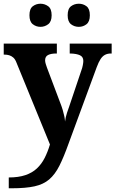

<svg xmlns="http://www.w3.org/2000/svg" viewBox="-20 -770 619 1030"><path d="M27 182Q79 182 116 169.5Q153 157 178 133.5Q203 110 219.5 77.5Q236 45 248 5L68 -435Q61 -453 51 -461.5Q41 -470 29.5 -473.5Q18 -477 4 -477H0V-536H285V-483H282Q254 -483 238 -475Q222 -467 222 -446Q222 -438 225.5 -426.5Q229 -415 232 -407L301 -224Q311 -199 316.5 -180Q322 -161 325 -146.5Q328 -132 329 -118Q331 -139 339.5 -165Q348 -191 351 -198L417 -394Q421 -404 424 -419Q427 -434 427 -443Q427 -465 409 -473.5Q391 -482 358 -483H354V-536H579V-483H575Q557 -483 543.5 -476Q530 -469 519.5 -453Q509 -437 499 -410L348 0Q322 73 298.5 119.5Q275 166 244 192.5Q213 219 165.5 229.5Q118 240 44 240H27ZM403 -626Q379 -626 361 -640Q343 -654 343 -688Q343 -723 361 -736.5Q379 -750 403 -750Q426 -750 444 -736.5Q462 -723 462 -688Q462 -654 444 -640Q426 -626 403 -626ZM197 -626Q174 -626 156 -640Q138 -654 138 -688Q138 -723 156 -736.5Q174 -750 197 -750Q220 -750 238.5 -736.5Q257 -723 257 -688Q257 -654 238.5 -640Q220 -626 197 -626Z"/></svg>

Font: Noto Serif Gujarati
Style: Bold
Weight: 700
Version: Version 2.102